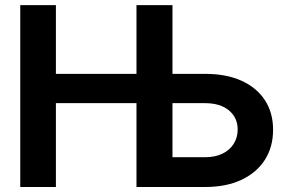

<svg xmlns="http://www.w3.org/2000/svg" viewBox="-20 -748 1146 768"><path d="M61 0V-727.5H203.6V-452.6H585.4V-335.4H203.6V0ZM619.6 -452.6H800.3Q884.8 -452.6 945.6 -425.3Q1006.3 -397.9 1039.3 -347.7Q1072.3 -297.4 1072.3 -229Q1072.3 -159.7 1039.3 -108.4Q1006.3 -57.1 945.6 -28.6Q884.8 0 800.3 0H525.9V-727.5H669.9V-119.1H799.3Q840.8 -119.1 870.1 -133.5Q899.4 -147.9 915 -173.1Q930.7 -198.2 930.7 -230Q930.7 -276.9 896 -306.2Q861.3 -335.4 799.3 -335.4H619.6Z"/></svg>

Font: Inter Cardless Tabular Bold
Style: Bold
Weight: 700
Designer: Rasmus Andersson
Foundry: rsms
Version: Version 4.000;git-4fc901f